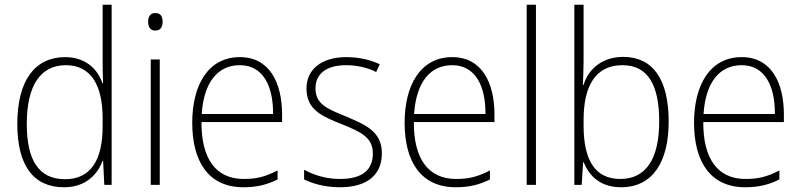

<svg xmlns="http://www.w3.org/2000/svg" viewBox="-20 -780 3381 810"><path d="M250 10C341 10 391 -43 413 -102H415L420 0H451V-760H413V-530C413 -498 413 -464 415 -429H412C392 -489 340 -539 255 -539C127 -539 53 -440 53 -257C53 -83 120 10 250 10ZM254 -24C143 -24 93 -105 93 -257C93 -420 151 -505 258 -505C362 -505 413 -423 413 -281V-248C413 -107 365 -24 254 -24Z M635 -725C613 -725 605 -709 605 -688C605 -667 614 -651 635 -651C657 -651 666 -666 666 -688C666 -709 659 -725 635 -725ZM654 -529H616V0H654Z M992 -539C858 -539 791 -421 791 -262C791 -99 859 10 1007 10C1064 10 1107 -1 1151 -23V-61C1099 -34 1062 -25 1008 -25C891 -25 829 -110 830 -265H1170V-297C1170 -431 1117 -539 992 -539ZM992 -505C1089 -505 1133 -418 1132 -299H831C840 -435 900 -505 992 -505Z M1591 -133C1591 -227 1520 -254 1439 -289C1361 -321 1311 -340 1311 -407C1311 -471 1360 -505 1440 -505C1486 -505 1534 -494 1567 -476L1582 -509C1544 -527 1496 -539 1441 -539C1336 -539 1273 -487 1273 -407C1273 -317 1337 -290 1422 -256C1501 -224 1553 -201 1553 -133C1553 -65 1511 -25 1414 -25C1359 -25 1306 -40 1263 -64V-23C1297 -6 1350 10 1414 10C1531 10 1591 -44 1591 -133Z M1888 -539C1754 -539 1687 -421 1687 -262C1687 -99 1755 10 1903 10C1960 10 2003 -1 2047 -23V-61C1995 -34 1958 -25 1904 -25C1787 -25 1725 -110 1726 -265H2066V-297C2066 -431 2013 -539 1888 -539ZM1888 -505C1985 -505 2029 -418 2028 -299H1727C1736 -435 1796 -505 1888 -505Z M2241 0V-760H2202V0Z M2442 -520V-760H2403V0H2434L2440 -95H2443C2467 -33 2518 10 2600 10C2735 10 2801 -99 2801 -267C2801 -446 2734 -540 2609 -540C2523 -540 2463 -491 2442 -422H2439C2440 -448 2442 -490 2442 -520ZM2606 -505C2711 -505 2761 -425 2761 -268C2761 -108 2704 -25 2597 -25C2493 -25 2442 -100 2442 -251V-274C2442 -417 2492 -505 2606 -505Z M3109 -539C2975 -539 2908 -421 2908 -262C2908 -99 2976 10 3124 10C3181 10 3224 -1 3268 -23V-61C3216 -34 3179 -25 3125 -25C3008 -25 2946 -110 2947 -265H3287V-297C3287 -431 3234 -539 3109 -539ZM3109 -505C3206 -505 3250 -418 3249 -299H2948C2957 -435 3017 -505 3109 -505Z"/></svg>

Font: Noto Sans Myanmar SemiCondensed ExtraLight
Style: Regular
Weight: 200
Width: 4
Designer: Monotype Design Team
Foundry: Monotype Imaging Inc.
Version: Version 2.107